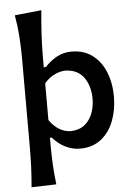

<svg xmlns="http://www.w3.org/2000/svg" viewBox="-65 -855 771 1114"><g transform="rotate(-5 320.5 -297.5)"><path d="M72.8 211.9Q78.1 153.3 80.6 95.9Q83 38.6 83 -27.8V-534.2Q83 -601.1 78.6 -664.6Q74.2 -728 63 -790.5L218.8 -806.6Q212.4 -741.7 208.3 -674.3Q204.1 -606.9 204.1 -534.2V-475.6H216.3Q244.6 -507.3 283.9 -529.8Q323.2 -552.2 372.1 -552.2Q443.4 -552.2 492.9 -515.1Q542.5 -478 568.6 -414.3Q594.7 -350.6 594.7 -270.5Q594.7 -195.3 570.3 -130.6Q545.9 -65.9 496.3 -26.4Q446.8 13.2 371.1 13.2Q331.1 13.2 290 -6.3Q249 -25.9 214.4 -64.9H204.1V-22Q204.1 40 207.3 94.5Q210.4 148.9 217.3 207.5ZM328.6 -92.8Q377.4 -94.2 408.7 -119.1Q439.9 -144 455.1 -183.8Q470.2 -223.6 470.2 -269.5Q470.2 -341.8 435.1 -392.3Q399.9 -442.9 327.1 -445.3Q295.9 -444.8 263.2 -429Q230.5 -413.1 204.1 -382.3V-168Q255.4 -94.7 328.6 -92.8Z"/></g></svg>

Font: Pinar-DS3-FD SemiBold
Style: Regular
Weight: 600
Designer: Amin Abedi
Version: Version 3.000